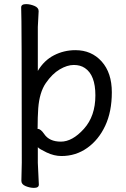

<svg xmlns="http://www.w3.org/2000/svg" viewBox="-20 -736 612 934"><path d="M444 -272Q444 -371 393 -405Q371 -420 339 -420Q307 -420 270.5 -398.5Q234 -377 203 -332Q172 -287 166 -209Q163 -167 163 -111L162 -110Q162 -109 164 -109Q178 -109 195 -84Q220 -47 276 -47Q332 -47 388 -109Q444 -171 444 -272ZM145 178Q126 178 105 169.5Q84 161 84 144L86 55Q86 -649 83 -700Q83 -716 107 -716Q126 -716 147 -707.5Q168 -699 168 -682L164 -605V-391Q194 -442 242.5 -467Q291 -492 347 -492Q425 -492 474.5 -437Q524 -382 524 -287Q524 -193 492 -124.5Q460 -56 404.5 -16.5Q349 23 279 23Q243 23 206.5 5.5Q170 -12 164 -20V56L169 162Q169 178 145 178Z"/></svg>

Font: LXGW WenKai Lite
Style: Bold
Weight: 700
Designer: LXGW / Fontworks Inc.
Foundry: LXGW / Fontworks Inc.
Version: Version 1.330;April 28, 2024